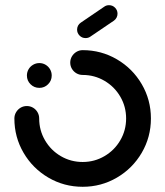

<svg xmlns="http://www.w3.org/2000/svg" viewBox="-20 -714 635 737"><path d="M83.3 -424.1Q83.3 -437 89.6 -448Q95.9 -458.9 107 -465.4Q118.1 -471.9 131.1 -471.9Q144.1 -471.9 155 -465.4Q165.9 -458.9 172.2 -448Q178.5 -437 178.5 -424.1Q178.5 -404.4 164.6 -390.6Q150.7 -376.7 131.1 -376.7Q111.1 -376.7 97.2 -390.6Q83.3 -404.4 83.3 -424.1ZM249.6 -473.7Q249.6 -486.7 256.1 -497.6Q262.6 -508.5 273.5 -515Q284.4 -521.5 297.4 -521.5Q368.5 -521.5 428.7 -486.3Q488.9 -451.1 524.1 -390.9Q559.3 -330.7 559.3 -259.3Q559.3 -187.8 524.1 -127.6Q488.9 -67.4 428.7 -32.2Q368.5 3 297.4 3Q225.9 3 165.7 -32.2Q105.6 -67.4 70.4 -127.6Q35.2 -187.8 35.2 -259.3Q35.2 -272.2 41.7 -283.1Q48.1 -294.1 59.1 -300.6Q70 -307 83 -307Q95.9 -307 106.9 -300.6Q117.8 -294.1 124.1 -283.1Q130.4 -272.2 130.4 -259.3Q130.4 -213.7 152.8 -175.4Q175.2 -137 213.5 -114.6Q251.9 -92.2 297.4 -92.2Q342.6 -92.2 380.9 -114.6Q419.3 -137 441.7 -175.4Q464.1 -213.7 464.1 -259.3Q464.1 -304.8 441.7 -343.1Q419.3 -381.5 380.9 -403.9Q342.6 -426.3 297.4 -426.3Q284.4 -426.3 273.5 -432.6Q262.6 -438.9 256.1 -449.8Q249.6 -460.7 249.6 -473.7ZM308.5 -567.8Q294.8 -567.8 285.4 -577.4Q275.9 -587 275.9 -600.4Q275.9 -608.5 279.6 -615.6Q283.3 -622.6 290 -627L380.4 -688.5Q388.1 -694.1 398.5 -694.1Q412.2 -694.1 421.7 -684.4Q431.1 -674.8 431.1 -661.5Q431.1 -653.3 427.4 -646.3Q423.7 -639.3 417.4 -634.8L326.7 -573.3Q318.9 -567.8 308.5 -567.8Z"/></svg>

Font: 26F Galaxy Hebrew Extra Bold
Style: Regular
Weight: 800
Designer: C₂₉H₂₅N₃O₅
Version: Version 1.000